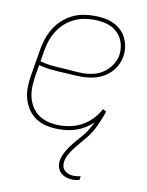

<svg xmlns="http://www.w3.org/2000/svg" viewBox="-85 -589 669 873"><g transform="rotate(10 250.0 -152.5)"><path d="M311 223Q295 223 280.5 218Q266 213 255.5 203Q245 193 240.5 178Q236 163 239 147Q242 129 251 111.5Q260 94 272 77.5Q284 61 297 46Q310 31 323 16Q336 1 346 -16Q356 -33 365 -51Q349 -36 330 -24Q311 -12 291 -5Q271 2 250.5 5Q230 8 210 8Q181 8 154 2.5Q127 -3 104.5 -17.5Q82 -32 67 -54Q52 -76 44.5 -102Q37 -128 37.5 -156.5Q38 -185 43 -213L63 -333Q67 -359 75.5 -384Q84 -409 98 -432.5Q112 -456 132.5 -475Q153 -494 177.5 -506.5Q202 -519 228 -523.5Q254 -528 280 -528Q303 -528 325.5 -524.5Q348 -521 367.5 -512Q387 -503 403 -488.5Q419 -474 428.5 -454.5Q438 -435 441.5 -413Q445 -391 441 -368Q437 -341 420.5 -315.5Q404 -290 379.5 -274Q355 -258 327 -251.5Q299 -245 271 -245Q246 -245 220.5 -247Q195 -249 170 -250Q145 -251 120 -254Q95 -257 71 -264L62 -210Q58 -185 57.5 -159.5Q57 -134 63 -110.5Q69 -87 82.5 -67Q96 -47 115.5 -34Q135 -21 159.5 -15.5Q184 -10 210 -10Q236 -10 263 -16Q290 -22 314.5 -36Q339 -50 359 -71Q379 -92 392 -117L408 -108Q402 -91 395 -74Q388 -57 380.5 -40Q373 -23 363 -7Q353 9 341 23.5Q329 38 316.5 52.5Q304 67 292.5 82Q281 97 271.5 113.5Q262 130 259 148Q257 160 260 171.5Q263 183 271.5 190.5Q280 198 291.5 201.5Q303 205 315 205Q323 205 330 204Q337 203 345 201L342 219Q334 221 326 222Q318 223 311 223ZM274 -262Q298 -262 322.5 -268Q347 -274 368 -288.5Q389 -303 403.5 -325Q418 -347 422 -370Q425 -391 422 -410.5Q419 -430 410.5 -446.5Q402 -463 388 -476Q374 -489 356.5 -496.5Q339 -504 319.5 -507Q300 -510 280 -510Q256 -510 232.5 -505.5Q209 -501 186.5 -489.5Q164 -478 145.5 -460.5Q127 -443 114 -421.5Q101 -400 93.5 -377Q86 -354 82 -330L74 -282Q97 -275 122 -272Q147 -269 172.5 -268Q198 -267 223 -264.5Q248 -262 274 -262Z"/></g></svg>

Font: Iosevka SS04 Thin
Style: Italic
Weight: 100
Italic angle: -9°
Monospace: yes
Designer: Belleve Invis
Foundry: Belleve Invis
Version: Version 19.0.0; ttfautohint (v1.8.4)